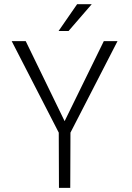

<svg xmlns="http://www.w3.org/2000/svg" viewBox="-20 -910 640 930"><path d="M293 -323.2 482.9 -710.9H549.3L321.3 -267.6L320.3 0H265.6L264.6 -267.6L36.6 -710.9H104.5ZM353.5 -889.6H424.3L312 -759.8H263.7Z"/></svg>

Font: Roboto Mono Light
Style: Regular
Weight: 300
Designer: Google
Version: Version 2.000985; 2015; ttfautohint (v1.3)